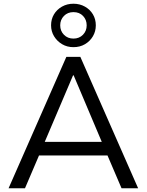

<svg xmlns="http://www.w3.org/2000/svg" viewBox="-20 -1010 787 1030"><path d="M26 0 336 -705H411L721 0H632L546 -201L588 -176H158L200 -201L114 0ZM372 -606 212 -230 188 -249H558L534 -230L375 -606ZM374 -757Q340 -757 313 -773Q286 -789 270 -815.5Q254 -842 254 -874Q254 -907 269.5 -933Q285 -959 312.5 -974.5Q340 -990 374 -990Q408 -990 435.5 -974.5Q463 -959 478.5 -933Q494 -907 494 -874Q494 -842 478.5 -815.5Q463 -789 436 -773Q409 -757 374 -757ZM374 -803Q405 -803 425 -823.5Q445 -844 445 -874Q445 -904 425.5 -924.5Q406 -945 374 -945Q343 -945 323 -924.5Q303 -904 303 -874Q303 -844 323 -823.5Q343 -803 374 -803Z"/></svg>

Font: Nunito Sans 10pt
Style: Regular
Weight: 400
Designer: Vernon Adams
Foundry: Vernon Adams
Version: Version 3.101;gftools[0.9.27]